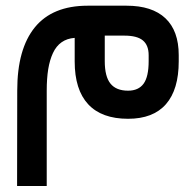

<svg xmlns="http://www.w3.org/2000/svg" viewBox="-20 -401 677 664"><path d="M410.2 -277.8H342.3V-189.5Q342.3 -136.2 362.1 -111.8Q381.8 -87.4 422.9 -87.4Q459 -87.4 476.6 -111.6Q494.1 -135.7 494.1 -189.5V-210Q494.1 -244.6 474.1 -261.2Q454.1 -277.8 410.2 -277.8ZM141.6 -87.4V232.4V242.2H131.8H48.8H39.1V232.4L39.6 -87.4Q39.6 -160.2 54.9 -214.8Q70.3 -269.5 100.6 -306.6Q130.9 -343.8 176.5 -362.5Q222.2 -381.3 283.2 -381.3H417.5Q505.9 -381.3 552 -337.9Q598.1 -294.4 598.1 -210.4V-189Q598.1 -91.3 554 -40.8Q509.8 9.8 422.9 9.8Q331.5 9.8 284.9 -40.5Q238.3 -90.8 238.3 -188.5V-270Q211.9 -268.1 193.1 -254.9Q174.3 -241.7 163.1 -217.5Q151.9 -193.4 146.7 -161.4Q141.6 -129.4 141.6 -87.4Z"/></svg>

Font: Shabnam Medium FD
Style: Medium-FD
Weight: 500
Foundry: DejaVu fonts team - Redesigned by Saber Rastikerdar - Based on Vazir font
Version: Version 5.0.0